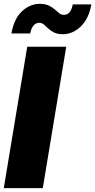

<svg xmlns="http://www.w3.org/2000/svg" viewBox="-21 -968 491 988"><path d="M319.8 -727.5 199.2 0H-1.5L119.1 -727.5ZM302.7 -792Q274.9 -792 257.3 -800.8Q239.7 -809.6 227.5 -821.3Q215.3 -833 204.8 -841.8Q194.3 -850.6 180.7 -850.6Q163.6 -850.6 151.6 -836.7Q139.6 -822.8 134.3 -795.9H37.6Q51.8 -873 92.8 -910.6Q133.8 -948.2 184.1 -948.2Q211.4 -948.2 229.5 -939.7Q247.6 -931.2 260.3 -919.9Q272.9 -908.7 283.4 -900.1Q293.9 -891.6 306.6 -891.6Q327.1 -891.6 337.9 -905.8Q348.6 -919.9 353.5 -945.3H449.2Q435.5 -870.1 394 -831.1Q352.5 -792 302.7 -792Z"/></svg>

Font: Inter 24pt Black
Style: Italic
Weight: 900
Italic angle: -9.3988°
Designer: Rasmus Andersson
Foundry: rsms
Version: Version 4.001;git-66647c0bb